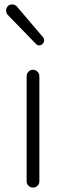

<svg xmlns="http://www.w3.org/2000/svg" viewBox="-20 -849 297 869"><path d="M100.6 -29.3V-503.9Q100.6 -515.6 108.9 -524.4Q117.2 -533.2 129.4 -533.2Q141.6 -533.2 149.9 -524.4Q158.2 -515.6 158.2 -503.9V-29.3Q158.2 -16.6 149.9 -8.3Q141.6 0 129.4 0Q117.2 0 108.9 -8.3Q100.6 -16.6 100.6 -29.3ZM172.9 -650.4Q166 -643.6 157.2 -643.6Q148.4 -643.6 142.6 -650.4L14.6 -782.2Q7.8 -790 7.8 -800.8Q7.8 -813.5 16.6 -822.3Q24.4 -829.1 35.2 -829.1Q36.1 -829.1 37.1 -829.1Q48.8 -828.1 56.6 -819.3L173.8 -681.6Q179.7 -674.8 179.7 -667Q179.7 -657.2 172.9 -650.4Z"/></svg>

Font: Gen Jyuu Gothic P Light
Style: Regular
Weight: 200
Designer: [Source Han Sans]
Ryoko NISHIZUKA  (kana & ideographs); Paul D. Hunt (Latin, Greek & Cyrillic); Wenlong ZHANG  (bopomofo
Version: Version 1.002.20150607